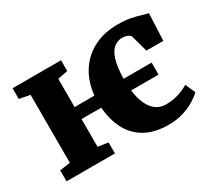

<svg xmlns="http://www.w3.org/2000/svg" viewBox="-114 -774 1095 990"><g transform="rotate(-30 433.5 -279.0)"><path d="M641.5 11Q556.5 11 500.5 -21.2Q444.5 -53.5 415.8 -110Q387 -166.5 381.5 -239.5H264V-74.5L324.5 -65.5V0H36.5V-65.5L99 -74.5V-479L35.5 -491V-555H324V-491L264 -479V-311H382Q390 -390 427.2 -448Q464.5 -506 526 -537.5Q587.5 -569 667 -569Q713.5 -569 745.5 -562.5Q777.5 -556 799.8 -548.8Q822 -541.5 838 -539L831 -378H730L704 -473.5Q701.5 -482.5 693 -487.8Q684.5 -493 674.2 -495.5Q664 -498 655 -498Q627 -498 605 -480.8Q583 -463.5 570 -422.5Q557 -381.5 555.5 -311H722.5V-239.5H559Q565.5 -189.5 581.8 -155.2Q598 -121 622.8 -104Q647.5 -87 679 -87Q710 -87 734.8 -92.5Q759.5 -98 779.8 -106.8Q800 -115.5 815.5 -125L841.5 -66.5Q829.5 -53 801.2 -34.8Q773 -16.5 732.2 -2.8Q691.5 11 641.5 11Z"/></g></svg>

Font: Merriweather 20pt Black
Style: Regular
Weight: 900
Version: Version 2.100